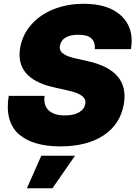

<svg xmlns="http://www.w3.org/2000/svg" viewBox="-20 -757 709 1004"><path d="M475.9 -500Q479 -536.2 458.3 -555.8Q437.5 -575.3 390.6 -575.3Q346.6 -575.3 322.6 -560.4Q298.7 -545.5 294 -519.9Q287.6 -494.7 308.9 -477.8Q330.3 -460.9 380.7 -450.3L437.5 -437.5Q657 -389.2 627.8 -214.5Q609.7 -107.6 522.4 -49.5Q435 8.5 295.5 8.5Q223.7 8.5 169.2 -7.5Q114.7 -23.4 78.5 -55.2Q42.3 -87 28.4 -137.8Q14.6 -188.6 25.6 -255.7H213.1Q206.7 -206 234.7 -179.7Q262.8 -153.4 319.6 -153.4Q366.1 -153.4 394 -170.1Q421.9 -186.8 426.1 -214.5Q430.4 -239.3 408 -256.2Q385.7 -273.1 328.1 -285.5L258.5 -301.1Q59.3 -346.9 85.2 -505.7Q96.6 -574.2 142.6 -627.1Q188.6 -680 260.1 -708.6Q331.7 -737.2 417.6 -737.2Q549.4 -737.2 616.1 -672.6Q682.9 -608 664.8 -500ZM120.7 227.3 196 57.5H372.2L254.3 227.3Z"/></svg>

Font: Karasuma Gothic
Style: Italic
Weight: 900
Italic angle: -9.39999°
Designer: Rasmus Andersson / Ryoko Nishizuka
Foundry: Genbu
Version: Version 1.00